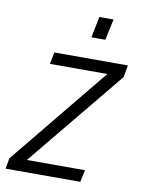

<svg xmlns="http://www.w3.org/2000/svg" viewBox="-107 -745 587 800"><g transform="rotate(10 186.5 -345.0)"><path d="M391 -461 54 -51H300L289 0H-27L-19 -45L322 -462H79L89 -512H400ZM248 -690H308L289 -601H230Z"/></g></svg>

Font: Decalotype Light Italic
Style: Regular
Weight: 300
Italic angle: -12°
Designer: Alfredo Marco Pradil
Foundry: Alfredo Marco Pradil
Version: Version 1.0